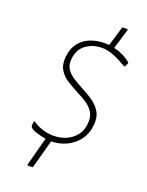

<svg xmlns="http://www.w3.org/2000/svg" viewBox="-161 -824 798 1039"><g transform="rotate(20 237.5 -305.0)"><path d="M174 -35Q157 -38 135.5 -43.5Q114 -49 99 -56Q90 -61 84.5 -66.5Q79 -72 80 -78Q81 -84 81 -89.5Q81 -95 82 -101Q82 -101 83 -102Q84 -103 86 -103Q88 -103 92 -100Q113 -85 144 -75Q175 -65 208 -65Q246 -65 279 -79Q312 -93 334.5 -120.5Q357 -148 361 -189Q365 -229 349.5 -254.5Q334 -280 306.5 -298Q279 -316 248 -331Q216 -348 185.5 -367Q155 -386 137.5 -416Q120 -446 125 -493Q131 -541 155.5 -571.5Q180 -602 217.5 -616.5Q255 -631 298 -631Q305 -631 311 -630.5Q317 -630 324 -630L357 -740Q357 -742 358 -743Q359 -744 360 -744H386Q388 -744 389 -743Q390 -742 390 -740L355 -624Q382 -618 405.5 -607Q429 -596 450 -579Q451 -578 452.5 -577Q454 -576 454 -575Q454 -571 449 -560Q444 -549 440 -549Q439 -549 437.5 -550Q436 -551 434 -552Q423 -558 401 -570Q379 -582 351 -592Q323 -602 295 -602Q242 -602 203 -574Q164 -546 158 -490Q154 -455 169.5 -431.5Q185 -408 212.5 -391Q240 -374 270 -358Q303 -341 333 -320.5Q363 -300 381 -269.5Q399 -239 394 -191Q389 -142 362 -106.5Q335 -71 295 -52Q255 -33 207 -32L163 130Q163 132 162 133Q161 134 159 134H133Q132 134 131 133Q130 132 130 130Z"/></g></svg>

Font: Glory Thin Thin
Style: Italic
Weight: 250
Italic angle: -12°
Version: Version 1.011